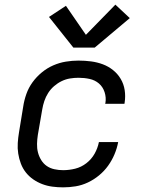

<svg xmlns="http://www.w3.org/2000/svg" viewBox="-20 -799 640 827"><path d="M252 8Q229 8 206 5Q183 2 162 -6Q141 -14 123 -26.5Q105 -39 91.5 -56Q78 -73 70 -94Q62 -115 58.5 -137.5Q55 -160 56.5 -183Q58 -206 62 -230L80 -340Q84 -367 93.5 -394Q103 -421 120 -444.5Q137 -468 160 -487Q183 -506 209.5 -517.5Q236 -529 263.5 -533.5Q291 -538 318 -538Q346 -538 372.5 -534.5Q399 -531 423 -522Q447 -513 467 -497Q487 -481 500 -459Q513 -437 517 -411Q521 -385 517 -358Q517 -356 516.5 -355Q516 -354 516 -352H433Q433 -353 433.5 -354Q434 -355 434 -355Q438 -379 430.5 -402Q423 -425 406 -439.5Q389 -454 366 -459Q343 -464 318 -464Q300 -464 281.5 -461Q263 -458 245.5 -449.5Q228 -441 213 -428Q198 -415 187.5 -398.5Q177 -382 171 -364Q165 -346 162 -328L143 -218Q140 -199 139.5 -179.5Q139 -160 143.5 -142.5Q148 -125 157.5 -109.5Q167 -94 181.5 -84Q196 -74 214.5 -70Q233 -66 252 -66Q278 -66 304 -72.5Q330 -79 352 -96Q374 -113 387.5 -137Q401 -161 406 -187H489Q484 -160 473 -134Q462 -108 445.5 -85Q429 -62 406.5 -43.5Q384 -25 358.5 -13Q333 -1 306 3.5Q279 8 252 8ZM296 -594 191 -726 264 -774 350 -649 477 -779 539 -721 388 -594Z"/></svg>

Font: Iosevka Curly Extended Oblique
Style: Regular
Weight: 400
Width: 7
Italic angle: -9°
Monospace: yes
Designer: Belleve Invis
Foundry: Belleve Invis
Version: Version 11.1.0; ttfautohint (v1.8.3)